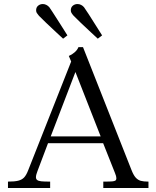

<svg xmlns="http://www.w3.org/2000/svg" viewBox="-20 -941 783 961"><path d="M120.8 -88.1 336.2 -633.1 324.4 -660.9Q340.4 -667.6 353.8 -679.4Q367.2 -691.1 372.6 -705H395.5L637.6 -91.4Q648 -64.5 659.2 -52.1Q670.5 -39.8 684.8 -35.9Q699.1 -32 723.1 -32V0H497V-32Q529.2 -32 541.4 -33.1Q553.5 -34.1 558 -37.6Q562.5 -41 562.5 -48.8Q562.5 -53.6 560.8 -60.1Q559.1 -66.6 555.6 -74.9L496.2 -224.4H220.4L167.9 -85.5Q164.6 -76.5 162.2 -68.6Q159.9 -60.6 159.9 -54.2Q159.9 -44.8 166.1 -40Q172.2 -35.2 186.2 -33.6Q200.2 -32 231 -32V0H19.9V-32Q53.1 -32 71.3 -36.6Q89.5 -41.1 100.5 -52.6Q111.5 -64.1 120.8 -88.1ZM483.8 -258.4 357.5 -580.6 233.9 -258.4ZM260 -780.6Q233.8 -805 209.7 -827.9Q185.6 -850.8 175 -862Q167.8 -870.2 164.2 -876.1Q160.8 -882 160.8 -889.4Q160.8 -904.2 170.8 -912.5Q180.8 -920.8 194.4 -920.8Q203.5 -920.8 212.1 -916.4Q220.6 -912.1 226.9 -904.8Q231.9 -898.6 278.8 -825Q291.4 -805.4 301.4 -789.3Q311.5 -773.2 317.4 -763.9L295.8 -747.4ZM433.6 -780.6Q407.4 -805 383.3 -827.9Q359.2 -850.8 348.6 -862Q341.4 -870.2 337.9 -876.1Q334.4 -882 334.4 -889.4Q334.4 -904.2 344.4 -912.5Q354.4 -920.8 368 -920.8Q377.2 -920.8 385.8 -916.5Q394.4 -912.2 400.6 -904.8Q407.9 -895 424.6 -868.9Q441.2 -842.9 459.9 -813.2Q478.9 -782.5 491.1 -763.9L469.4 -747.4Z"/></svg>

Font: Didactic
Style: Regular
Weight: 400
Designer: Tyler Finck
Foundry: Etcetera Type Co
Version: Version 3.007;FEAKit 1.0